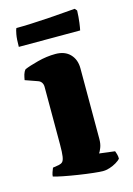

<svg xmlns="http://www.w3.org/2000/svg" viewBox="-104 -709 531 765"><g transform="rotate(-15 162.0 -327.0)"><path d="M224 0Q213 0 185.5 -3Q158 -6 125.5 -11Q93 -16 65 -21.5Q37 -27 25 -31Q25 -38 28.5 -48Q32 -58 35 -65L60 -69Q70 -71 75.5 -76.5Q81 -82 83.5 -98Q86 -114 86 -147V-385Q86 -395 81 -402.5Q76 -410 67 -413L16 -431Q18 -443 21 -453.5Q24 -464 31 -472Q49 -480 87 -490Q125 -500 161 -500Q200 -500 221.5 -477.5Q243 -455 243 -419V-128Q243 -107 237 -92Q231 -77 227 -72L291 -64Q293 -59 295.5 -50.5Q298 -42 298 -32Q293 -25 279.5 -17Q266 -9 251.5 -4.5Q237 0 224 0ZM28 -565Q28 -597 31.5 -616Q35 -635 38 -640Q64 -640 99.5 -641.5Q135 -643 172 -645.5Q209 -648 238.5 -650.5Q268 -653 282 -654L290 -645Q289 -617 286 -595Q283 -573 281 -565Z"/></g></svg>

Font: Texturina 12pt ExtraBold
Style: Regular
Weight: 800
Designer: Guillermo Torres Carreño
Foundry: Omnibus-Type
Version: Version 1.002